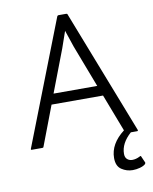

<svg xmlns="http://www.w3.org/2000/svg" viewBox="-96 -847 833 1043"><g transform="rotate(-10 320.0 -325.5)"><path d="M551 124Q518 124 490 105.5Q462 87 462 42Q462 -36 541 -97L462 -303H178L95 -85Q94 -80 88 -80H30Q23 -80 26 -87L292 -770Q295 -775 299 -775H342Q348 -775 349 -770L615 -87Q617 -80 611 -80H576Q519 -29 519 29Q519 49 530.5 59Q542 69 558 69Q579 69 600 58Q605 55 606.5 56Q608 57 609 59Q609 60 609 60L624 94Q626 99 621 104Q611 113 591 118.5Q571 124 551 124ZM351 -593 320 -685 288 -593 199 -360H440Z"/></g></svg>

Font: Gowun Dodum
Style: Regular
Weight: 400
Designer: Yanghee Ryu
Foundry: Yanghee Ryu
Version: Version 2.000